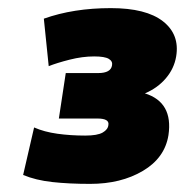

<svg xmlns="http://www.w3.org/2000/svg" viewBox="-20 -729 456 473"><path d="M202 -276Q150 -276 109 -280.5Q68 -285 37 -298L64 -415Q89 -404 121.5 -399.5Q154 -395 190 -395Q220 -395 233 -402.5Q246 -410 247 -421Q250 -437 220 -437H125L142 -549H222Q253 -549 256 -568Q258 -578 248 -584Q238 -590 212 -590Q183 -590 151.5 -582Q120 -574 100 -566L88 -683Q161 -709 253 -709Q340 -709 381.5 -676.5Q423 -644 414 -590Q409 -560 388.5 -536Q368 -512 337 -499Q407 -477 395 -396Q386 -340 332 -308Q278 -276 202 -276Z"/></svg>

Font: Mulish ExtraBlack
Style: Italic
Weight: 1000
Italic angle: -9°
Designer: Vernon Adams
Foundry: Vernon Adams
Version: Version 3.603; ttfautohint (v1.8.3)